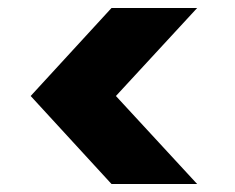

<svg xmlns="http://www.w3.org/2000/svg" viewBox="-20 -591 591 482"><path d="M475 -129C475 -129 271 -350 271 -350C271 -350 475 -571 475 -571C475 -571 260 -571 260 -571C260 -571 57 -350 57 -350C57 -350 260 -129 260 -129C260 -129 475 -129 475 -129Z"/></svg>

Font: Girnar Poppins
Style: Bold
Weight: 500
Designer: Ninad Kale (Devanagari), Jonny Pinhorn (Latin)
Foundry: Indian Type Foundry
Version: ""